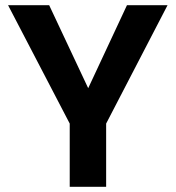

<svg xmlns="http://www.w3.org/2000/svg" viewBox="-20 -718 676 738"><path d="M248 -243V0H388V-243L624 -698H468L319 -379L169 -698H11Z"/></svg>

Font: Poppins SemiBold
Style: Regular
Weight: 600
Designer: Ninad Kale (Devanagari), Jonny Pinhorn (Latin)
Foundry: Indian Type Foundry
Version: 4.004